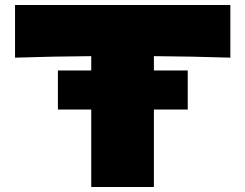

<svg xmlns="http://www.w3.org/2000/svg" viewBox="-20 -746 979 766"><path d="M899 -516Q742 -521 594 -522V-465H729V-309H594V0H344V-309H211V-465H344V-522Q195 -521 40 -516V-726H899Z"/></svg>

Font: Dela Gothic One
Style: Regular
Weight: 400
Designer: aratakana
Foundry: aratakana
Version: Version 1.004